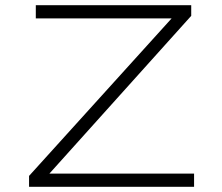

<svg xmlns="http://www.w3.org/2000/svg" viewBox="-20 -720 857 740"><path d="M92 0V-42L664 -674L677 -649H118V-700H717V-659L148 -26L131 -51H728V0Z"/></svg>

Font: Lexend Tera ExtraLight
Style: Regular
Weight: 250
Designer: Bonnie Shaver-Troup, Thomas Jockin
Foundry: Lexend
Version: Version 1.007